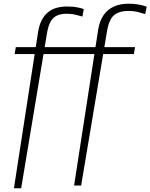

<svg xmlns="http://www.w3.org/2000/svg" viewBox="-20 -791 810 1034"><path d="M387 -537 381 -500H701L707 -537ZM671 -732Q702 -732 726.5 -725.5Q751 -719 762 -715L770 -755Q763 -758 749.5 -761.5Q736 -765 716.5 -768Q697 -771 672 -771Q628 -771 594 -756Q560 -741 538.5 -710.5Q517 -680 509 -633L379 208H417L557 -627Q564 -666 577.5 -689Q591 -712 614.5 -722Q638 -732 671 -732ZM233 -612Q240 -653 253 -675.5Q266 -698 287.5 -707.5Q309 -717 340 -717Q367 -717 389 -711Q411 -705 424 -702L431 -742Q422 -746 398.5 -751Q375 -756 342 -756Q310 -756 284 -748.5Q258 -741 238 -724.5Q218 -708 204.5 -682Q191 -656 185 -618L55 223H94ZM65 -537 59 -500H419L425 -537Z"/></svg>

Font: Roboto Serif Thin
Style: Italic
Weight: 250
Italic angle: -10°
Version: Version 1.007